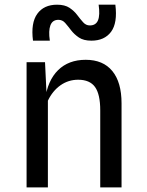

<svg xmlns="http://www.w3.org/2000/svg" viewBox="-20 -818 640 838"><path d="M96 0V-546.5H176.5L186 -348.5L176.5 -382Q187.5 -466.5 233.5 -511.8Q279.5 -557 354 -557Q430 -557 470.2 -508Q510.5 -459 510.5 -367V0H417.5V-336.5Q417.5 -406.5 394.8 -438.2Q372 -470 321 -470Q278.5 -470 244 -445.8Q209.5 -421.5 189 -378.5V0ZM379 -640.5Q345 -640.5 324.5 -654.2Q304 -668 290.2 -686Q276.5 -704 264.5 -717.8Q252.5 -731.5 235 -731.5Q209 -731.5 200 -707.5Q191 -683.5 197.5 -640.5H124Q114 -718 142.8 -757.8Q171.5 -797.5 229 -797.5Q263 -797.5 283.5 -783.8Q304 -770 317.2 -752.2Q330.5 -734.5 342.8 -720.8Q355 -707 372 -707Q398.5 -707 407.8 -729.5Q417 -752 410.5 -797.5H483.5Q493.5 -718 464.8 -679.2Q436 -640.5 379 -640.5Z"/></svg>

Font: Spline Sans Mono
Style: Regular
Weight: 400
Monospace: yes
Designer: Eben Sorkin, Mirko Velimirovic
Foundry: Sorkin Type
Version: Version 1.004